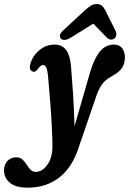

<svg xmlns="http://www.w3.org/2000/svg" viewBox="-130 -664 626 930"><path d="M305.5 -311Q326 -381 354 -414.5Q382 -448 422 -448Q448.5 -448 461.8 -430.5Q475 -413 475 -386Q475 -356.5 461.5 -335.8Q448 -315 411.5 -294.5Q379.5 -278.5 361.8 -252.2Q344 -226 330 -179.5L253.5 43Q222.5 144 158.8 194.5Q95 245 3 245Q-54 245 -82.2 221.2Q-110.5 197.5 -110.5 161Q-110.5 133.5 -94 115.8Q-77.5 98 -51.5 98Q-32.5 98 -21 108.8Q-9.5 119.5 -0.8 133.5Q8 147.5 18 158Q28 168.5 43.5 168.5Q74.5 168.5 99.2 134.2Q124 100 124 44Q124 8 121 -51Q118 -110 112.8 -176.8Q107.5 -243.5 102 -302.5Q98.5 -330 92.8 -339.5Q87 -349 78 -349Q67 -349 51.5 -327.5Q39.5 -311 25 -319Q5.5 -330 23 -371.5Q36 -402.5 66.2 -425.2Q96.5 -448 133.5 -448Q169 -448 188.5 -424.2Q208 -400.5 213.5 -348.5Q218.5 -290.5 223.5 -214Q228.5 -137.5 231 -52.5ZM208.5 -479Q193.5 -470.5 181.2 -470.8Q169 -471 164 -478Q152 -495 176.5 -517L279 -612Q295.5 -627 308.8 -635.8Q322 -644.5 338 -644.5Q354.5 -644.5 364 -636Q373.5 -627.5 381 -612L430 -514Q435 -503.5 432.8 -492.8Q430.5 -482 425 -478Q406 -464.5 387.5 -482L322 -549.5Z"/></svg>

Font: Fraunces 144pt S100 SemiBold
Style: Italic
Weight: 600
Italic angle: -16°
Version: Version 1.000; ttfautohint (v1.8.3)